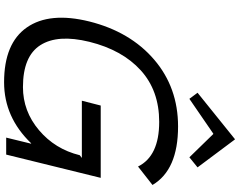

<svg xmlns="http://www.w3.org/2000/svg" viewBox="-132 -998 1141 916"><g transform="rotate(90 438.0 -540.5)"><path d="M829 -451 718 0H637L666 -119H664Q540 10 373 10Q187 10 111.5 -98.5Q36 -207 83 -397Q132 -592 265 -706Q398 -820 584 -820Q791 -820 863 -698L775 -629Q725 -730 562 -730Q413 -730 316 -642Q219 -554 180 -397Q143 -246 196 -163Q249 -80 396 -80Q511 -80 601.5 -156.5Q692 -233 721 -351L734 -361H461L484 -451ZM646 -1091 779 -913 731 -874 620 -988H618L452 -874L423 -913L644 -1091Z"/></g></svg>

Font: Sinkin Sans 400 Italic
Style: Italic
Weight: 400
Italic angle: -112°
Designer: Keith Bates
Foundry: K-Type
Version: Sinkin Sans (version 1.0)  by Keith Bates   •   © 2014   www